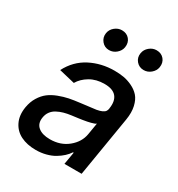

<svg xmlns="http://www.w3.org/2000/svg" viewBox="-181 -873 931 1003"><g transform="rotate(30 284.5 -371.5)"><path d="M183.2 12.1Q130.7 12.1 92.5 -6.9Q54.3 -25.9 35.9 -64.1Q17.4 -102.3 25.9 -154.1Q32 -190 48.8 -217.3Q65.7 -244.7 87.4 -261.4Q109 -278.1 140.1 -290Q171.2 -301.8 198.9 -307.4Q226.6 -312.9 262.4 -317.1Q345.2 -327.1 354 -328.5Q391.7 -335.2 402.3 -350.1Q407 -356.9 408.7 -366.5V-369Q416.2 -415.8 395.1 -441.2Q373.9 -466.6 323.5 -466.6Q273.8 -466.6 236.9 -444.8Q199.9 -422.9 181.1 -390.6L85.9 -413.4Q122.5 -484 188.7 -518.3Q255 -552.6 334.5 -552.6Q363.3 -552.6 389.2 -548.3Q415.1 -544 442.3 -531.1Q469.5 -518.1 487.4 -497.9Q505.3 -477.6 513.3 -442.6Q521.3 -407.7 513.8 -362.2L453.8 0H350.1L362.9 -74.6H358.7Q348 -58.2 332.2 -43.7Q316.4 -29.1 294.9 -16.2Q273.4 -3.2 244.5 4.4Q215.6 12.1 183.2 12.1ZM219.5 -73.2Q283.4 -73.2 327.6 -109.6Q371.8 -146 380.3 -196.7L392 -267Q388.5 -263.8 381.4 -261Q374.3 -258.2 362.9 -255.3Q351.6 -252.5 342.7 -250.7Q333.8 -248.9 318.4 -246.4Q302.9 -244 296 -243.1Q289.1 -242.2 273.4 -240.1Q257.8 -237.9 256.4 -237.9Q231.2 -234.7 211.3 -229Q191.4 -223.4 173.5 -213.8Q155.5 -204.2 144.4 -188.7Q133.2 -173.3 130 -152.7Q123.6 -114.3 148.3 -93.8Q172.9 -73.2 219.5 -73.2ZM462.7 -631Q435.4 -631 418.1 -651.5Q400.9 -671.9 405.5 -699.6Q409.4 -723 428.6 -739Q447.8 -755 470.9 -755Q500 -755 516.7 -735.1Q533.4 -715.2 528.8 -686.1Q525.2 -663.7 506.2 -647.4Q487.2 -631 462.7 -631ZM253.9 -631Q226.9 -631 209.7 -651.8Q192.5 -672.6 196.7 -699.6Q200.3 -723 219.6 -739Q239 -755 262.1 -755Q291.2 -755 307.9 -735.1Q324.6 -715.2 320 -686.1Q316.4 -663.7 297.4 -647.4Q278.4 -631 253.9 -631Z"/></g></svg>

Font: Karasuma Gothic
Style: Medium Italic
Weight: 500
Italic angle: 9.39998°
Designer: Rasmus Andersson / Ryoko Nishizuka
Foundry: Genbu
Version: Version 1.00